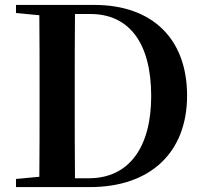

<svg xmlns="http://www.w3.org/2000/svg" viewBox="-20 -761 829 781"><path d="M45 -708 140 -699C141 -597 141 -496 141 -390V-359C141 -245 141 -142 140 -42L45 -33V0H346C592 0 741 -141 741 -372C741 -602 601 -741 363 -741H45ZM285 -36C284 -139 284 -244 284 -359V-390C284 -498 284 -602 285 -704H348C504 -704 595 -588 595 -370C595 -161 504 -36 342 -36Z"/></svg>

Font: Source Han Serif CN
Style: Bold
Weight: 700
Designer: Ryoko NISHIZUKA 西塚涼子 (kana & ideographs); Frank Grießhammer (Latin, Greek & Cyrillic); Wenlong ZHANG 张文龙 (bopomofo); San
Foundry: Adobe
Version: Version 2.003;hotconv 1.1.1;makeotfexe 2.6.0